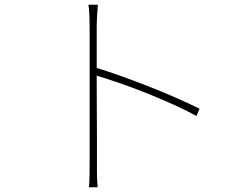

<svg xmlns="http://www.w3.org/2000/svg" viewBox="-20 -777 1040 814"><path d="M360 -81Q360 -90 360 -130.5Q360 -171 360 -230.5Q360 -290 360 -357Q360 -424 360 -487.5Q360 -551 360 -599.5Q360 -648 360 -669Q360 -685 359 -711Q358 -737 355 -757H395Q393 -738 391.5 -710.5Q390 -683 390 -669Q390 -619 390 -557.5Q390 -496 390 -432Q390 -368 390.5 -307.5Q391 -247 391 -198Q391 -149 391 -117.5Q391 -86 391 -81Q391 -63 391 -45.5Q391 -28 392 -12Q393 4 394 17H357Q359 -2 359.5 -28.5Q360 -55 360 -81ZM384 -491Q433 -476 490.5 -455.5Q548 -435 608 -411.5Q668 -388 724 -363.5Q780 -339 826 -316L813 -285Q770 -309 713.5 -334.5Q657 -360 596.5 -384Q536 -408 480.5 -427Q425 -446 384 -458Z"/></svg>

Font: Noto Sans TC
Style: Regular
Weight: 100
Designer: Ryoko NISHIZUKA 西塚涼子 (kana, bopomofo & ideographs); Paul D. Hunt (Latin, Greek & Cyrillic); Sandoll Communications 산돌커뮤니
Foundry: Adobe
Version: Version 2.004;hotconv 1.0.118;makeotfexe 2.5.65603